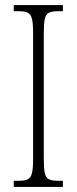

<svg xmlns="http://www.w3.org/2000/svg" viewBox="-20 -734 302 754"><path d="M34 0V-24H54Q77 -24 89 -30Q101 -36 105.5 -54Q110 -72 110 -108V-605Q110 -642 105.5 -660Q101 -678 89 -684Q77 -690 54 -690H34V-714H227V-690H208Q184 -690 172 -684Q160 -678 156 -660Q152 -642 152 -605V-109Q152 -72 156 -54Q160 -36 172 -30Q184 -24 208 -24H227V0Z"/></svg>

Font: Noto Serif Tamil ExtraCondensed ExtraLight
Style: Italic
Weight: 200
Width: 2
Italic angle: -12°
Designer: Indian Type Foundry, Tom Grace, and the Monotype Design Team
Foundry: Monotype Imaging Inc.
Version: Version 2.003; ttfautohint (v1.8.4.7-5d5b)